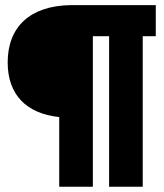

<svg xmlns="http://www.w3.org/2000/svg" viewBox="-20 -713 626 733"><path d="M206.1 0H334.5V-574.7H396.5V0H524.9V-574.7H574.7V-693.4H247.6C94.7 -690.4 9.3 -610.4 9.3 -474.6C9.3 -352.1 80.1 -279.3 206.1 -266.1Z"/></svg>

Font: Cascadia Code
Style: Bold
Weight: 700
Monospace: yes
Designer: Aaron Bell
Foundry: Saja Typeworks
Version: Version 2404.023